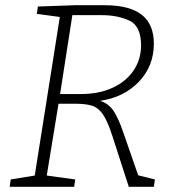

<svg xmlns="http://www.w3.org/2000/svg" viewBox="-20 -715 672 735"><path d="M509 -44 573 -28 569 0H473L409 -198Q391 -253 373.5 -278Q356 -303 332 -310.5Q308 -318 264 -318H204L159 -43L268 -28L264 0H17L21 -28L113 -43L209 -650L121 -662L125 -690L265 -695H381Q476 -695 522.5 -658.5Q569 -622 569 -548Q569 -462 511.5 -402Q454 -342 363 -329Q396 -319 415 -290Q434 -261 452 -208ZM210 -355H290Q359 -355 411 -379Q463 -403 491.5 -445.5Q520 -488 520 -541Q520 -616 474.5 -636.5Q429 -657 371 -657H257Z"/></svg>

Font: Bitter Pro Light
Style: Italic
Weight: 300
Italic angle: -9°
Designer: Sol Matas, and Bitter project Authors
Foundry: Sol Matas
Version: Version 1.010